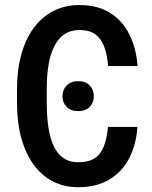

<svg xmlns="http://www.w3.org/2000/svg" viewBox="-20 -741 609 770"><path d="M413.1 -231.9H531.2Q526.4 -162.1 498.5 -107.4Q470.7 -52.7 419.4 -21.5Q368.2 9.8 293.5 9.8Q236.8 9.8 191.4 -13.9Q146 -37.6 114.3 -81.5Q82.5 -125.5 65.4 -187.5Q48.3 -249.5 48.3 -326.7V-384.3Q48.3 -460.9 65.7 -523.2Q83 -585.4 115.7 -629.6Q148.4 -673.8 194.6 -697.3Q240.7 -720.7 298.3 -720.7Q372.1 -720.7 421.9 -689.2Q471.7 -657.7 499 -602.5Q526.4 -547.4 531.7 -476.1H413.6Q409.7 -521.5 397.9 -553.7Q386.2 -585.9 362.5 -603.3Q338.9 -620.6 298.3 -620.6Q264.6 -620.6 240.2 -605Q215.8 -589.4 199.7 -559.3Q183.6 -529.3 175.5 -485.6Q167.5 -441.9 167.5 -385.3V-326.7Q167.5 -283.2 171.9 -246.6Q176.3 -210 185.3 -181.2Q194.3 -152.3 209 -132.1Q223.6 -111.8 244.6 -101.1Q265.6 -90.3 293.5 -90.3Q335.4 -90.3 360.1 -106.7Q384.8 -123 396.7 -154.8Q408.7 -186.5 413.1 -231.9ZM230.5 -355Q230.5 -380.9 247.3 -398.2Q264.2 -415.5 293.5 -415.5Q323.2 -415.5 339.8 -398.2Q356.4 -380.9 356.4 -355Q356.4 -329.6 339.8 -312.5Q323.2 -295.4 293.5 -295.4Q264.2 -295.4 247.3 -312.5Q230.5 -329.6 230.5 -355Z"/></svg>

Font: Roboto Condensed Medium
Style: Regular
Weight: 500
Designer: Christian Robertson
Foundry: Google
Version: Version 3.0